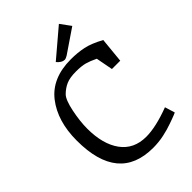

<svg xmlns="http://www.w3.org/2000/svg" viewBox="-269 -1050 1175 1175"><g transform="rotate(-45 318.0 -462.5)"><path d="M470 -935 519 -868 366 -764Q350 -754 339 -754Q316 -754 291 -783ZM568 -115 588 -50Q587 -49 573.5 -43.5Q560 -38 548.5 -34Q537 -30 518 -23Q499 -16 479 -10.5Q459 -5 436.5 0Q414 5 389.5 7.5Q365 10 342 10Q42 10 42 -352Q42 -520 123.5 -625Q205 -730 368 -730Q427 -730 476.5 -719.5Q526 -709 592 -673L576 -510H504L483 -620Q444 -639 414.5 -647Q385 -655 338 -655Q284 -655 252.5 -641Q221 -627 195 -601Q171 -577 155 -499.5Q139 -422 139 -359Q139 -224 196 -146Q253 -68 360 -68Q443 -68 568 -115Z"/></g></svg>

Font: Enriqueta
Style: Regular
Weight: 400
Designer: Viviana Monsalve, Gustavo Ibarra
Foundry: Viviana Monsalve, Gustavo Ibarra
Version: Version 1.002